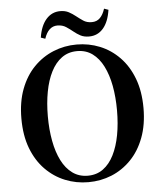

<svg xmlns="http://www.w3.org/2000/svg" viewBox="-63 -1009 910 1081"><g transform="rotate(-5 392.5 -468.5)"><path d="M196.3 -815.6Q206.5 -882.2 238.4 -918.4Q270.4 -954.7 317.8 -954.7Q345.6 -954.7 365.9 -943.9Q386.1 -933.1 403.6 -919Q422.3 -904.2 442.1 -890.8Q461.9 -877.4 489.8 -877.4Q518.8 -877.4 536.8 -895.8Q554.8 -914.1 565.1 -947L589.3 -938.5Q579.5 -871.2 548.1 -834.7Q516.6 -798.2 468.2 -798.2Q439.4 -798.2 419.4 -808.9Q399.4 -819.6 382.7 -833.4Q364.7 -848.2 344 -861.8Q323.4 -875.5 294.5 -875.5Q268.9 -875.5 250.4 -858.1Q231.9 -840.8 220.9 -807.1ZM392.9 18.6Q324.2 18.6 261.8 -6.5Q199.5 -31.6 151.1 -81Q102.7 -130.4 75.1 -202.8Q47.6 -275.2 47.6 -370.5Q47.6 -464.8 75.1 -537.3Q102.7 -609.9 151.1 -659.3Q199.5 -708.6 261.8 -734Q324.2 -759.4 392.9 -759.4Q462.5 -759.4 524.4 -734.3Q586.3 -709.2 634.4 -659.8Q682.6 -610.4 710.1 -537.9Q737.7 -465.3 737.7 -370.5Q737.7 -276.2 710.1 -203.4Q682.6 -130.6 634.4 -81.3Q586.3 -31.9 524.4 -6.6Q462.5 18.6 392.9 18.6ZM392.9 -18Q442.6 -18 479.3 -44.8Q515.9 -71.5 540 -119.4Q564.1 -167.3 576.1 -231.5Q588 -295.6 588 -370.5Q588 -445.3 576.1 -509.2Q564.1 -573 540 -620.8Q515.9 -668.7 479.3 -695.5Q442.6 -722.2 392.9 -722.2Q343.1 -722.2 306.2 -695.5Q269.3 -668.7 245.1 -620.8Q220.9 -573 209 -509.2Q197 -445.3 197 -370.5Q197 -295.6 209 -231.5Q220.9 -167.3 245.1 -119.4Q269.3 -71.5 306.2 -44.8Q343.1 -18 392.9 -18Z"/></g></svg>

Font: Noto Serif HK
Style: Regular
Weight: 200
Designer: Ryoko NISHIZUKA 西塚涼子 (kana & ideographs); Frank Grießhammer (Latin, Greek & Cyrillic); Wenlong ZHANG 张文龙 (bopomofo); San
Foundry: Adobe
Version: Version 2.001;hotconv 1.1.0;makeotfexe 2.6.0